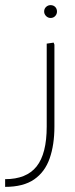

<svg xmlns="http://www.w3.org/2000/svg" viewBox="-20 -528 292 748"><path d="M0 200V170Q83 170 122.5 120.5Q162 71 162 -35V-358L189 -362L192 -354V-35Q192 36 173.5 89Q155 142 113 171Q71 200 0 200ZM177 -458Q167 -458 159.5 -465.5Q152 -473 152 -483Q152 -494 159.5 -501Q167 -508 177 -508Q188 -508 195 -501Q202 -494 202 -483Q202 -473 195 -465.5Q188 -458 177 -458Z"/></svg>

Font: Fustat ExtraLight
Style: Regular
Weight: 250
Designer: Mohamed Gaber, Khaled Hosny, Laura Garcia Mut
Foundry: Kief Type Foundry, Alif Type Foundry, Hard Type Foundry
Version: Version 1.007